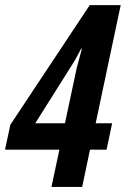

<svg xmlns="http://www.w3.org/2000/svg" viewBox="-33 -737 496 757"><path d="M169.9 0 201.2 -147H-13.2L7.8 -245.1L320.8 -716.8H442.9L344.2 -251H409.2L387.2 -147H321.8L291 0ZM106 -251H223.1L270 -471.2Q273.9 -486.8 279.8 -507.3Q285.6 -527.8 290 -544.9H287.1Q272 -517.1 264.2 -502.9Q256.3 -488.8 249 -478Z"/></svg>

Font: Open Sans Condensed
Style: Bold Italic
Weight: 700
Width: 3
Italic angle: -12°
Designer: Monotype Design Team
Foundry: Monotype Imaging Inc.
Version: Version 3.003; ttfautohint (v1.8.4)